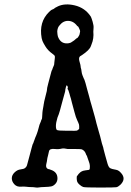

<svg xmlns="http://www.w3.org/2000/svg" viewBox="-20 -819 587 862"><path d="M157 -258 164 -275Q164 -275 164.5 -277Q165 -279 165.5 -280.5Q166 -282 167.5 -283.5Q169 -285 169.5 -297.5Q170 -310 170.5 -314Q171 -318 171.5 -322.5Q172 -327 173 -331.5Q174 -336 174 -337Q174 -338 174.5 -340Q175 -342 175.5 -345.5Q176 -349 176 -349.5Q176 -350 177 -354.5Q178 -359 178.5 -363.5Q179 -368 185.5 -392Q192 -416 191 -417.5Q190 -419 196.5 -444Q203 -469 205.5 -478Q208 -487 210 -495Q212 -503 213 -503.5Q214 -504 215.5 -509.5Q217 -515 217.5 -515Q218 -515 219 -518.5Q220 -522 221.5 -524.5Q223 -527 223 -528.5Q223 -530 223.5 -533.5Q224 -537 224 -539L226 -556V-557Q227 -563 226 -567Q225 -571 215 -578Q195 -592 183 -612Q181 -616 175.5 -625Q170 -634 167 -648Q154 -720 200 -765Q210 -775 214 -776Q218 -777 222.5 -780Q227 -783 227.5 -784Q228 -785 241 -791Q272 -805 315 -795Q362 -784 388 -744Q391 -738 396 -721Q401 -704 400 -693.5Q399 -683 399 -677Q402 -646 391 -620Q389 -616 388 -612Q382 -594 347 -571Q340 -567 339 -566Q332 -559 337 -542.5Q342 -526 342 -521Q342 -516 343.5 -512.5Q345 -509 346 -499Q347 -489 350.5 -480.5Q354 -472 356 -467Q358 -462 359 -461Q360 -460 364 -445.5Q368 -431 370.5 -421Q373 -411 375.5 -403Q378 -395 380.5 -385Q383 -375 386.5 -362Q390 -349 390.5 -348.5Q391 -348 397 -325.5Q403 -303 406 -293.5Q409 -284 410.5 -276Q412 -268 413 -265.5Q414 -263 415 -258.5Q416 -254 417.5 -249.5Q419 -245 424 -226.5Q429 -208 429.5 -207.5Q430 -207 434 -189.5Q438 -172 440.5 -166Q443 -160 443.5 -156.5Q444 -153 445 -149Q446 -145 452 -122.5Q458 -100 463 -83.5Q468 -67 475.5 -63.5Q483 -60 492.5 -58.5Q502 -57 508.5 -54.5Q515 -52 523 -43Q548 -16 520 11Q510 20 502.5 21.5Q495 23 428 23Q361 23 353.5 20.5Q346 18 336.5 9.5Q327 1 325.5 -7.5Q324 -16 324.5 -23Q325 -30 326.5 -30Q328 -30 330.5 -34.5Q333 -39 334 -39L341 -46Q341 -45 344 -48Q352 -53 362.5 -54Q373 -55 373 -55.5Q373 -56 376.5 -56Q380 -56 380 -57Q380 -58 381.5 -58Q383 -58 383 -63Q385 -78 379.5 -92Q374 -106 372 -113.5Q370 -121 369 -121Q368 -121 365 -129.5Q362 -138 356 -143Q350 -148 345 -149Q340 -150 313.5 -150Q287 -150 284 -150Q266 -154 258 -152Q242 -148 227 -150Q203 -153 200 -140Q200 -137 196 -122.5Q192 -108 191.5 -101.5Q191 -95 188 -83Q183 -61 202 -59Q206 -58 207 -57Q208 -56 210 -56Q238 -46 238 -18Q238 -4 229 6Q220 16 209.5 18Q199 20 180.5 20.5Q162 21 154.5 22.5Q147 24 139 22.5Q131 21 120.5 21Q110 21 98.5 19.5Q87 18 76 19Q56 21 44.5 8.5Q33 -4 33 -18.5Q33 -33 45.5 -45Q58 -57 72.5 -58.5Q87 -60 93 -65Q99 -70 101 -76.5Q103 -83 110.5 -111.5Q118 -140 122 -155Q127 -174 128 -174Q129 -174 130.5 -179.5Q132 -185 132.5 -185.5Q133 -186 134 -189Q135 -192 137 -197.5Q139 -203 139.5 -204Q140 -205 142 -209.5Q144 -214 146 -220Q148 -226 149.5 -230.5Q151 -235 153 -243Q155 -251 156 -254Q157 -257 157 -258ZM327 -702Q308 -728 279 -725Q265 -723 254 -712.5Q243 -702 240 -693Q237 -684 237 -677.5Q237 -671 238 -665.5Q239 -660 239.5 -657Q240 -654 244 -646Q258 -620 289 -625Q298 -627 300 -629Q302 -631 307.5 -634Q313 -637 318 -642Q323 -647 326 -648Q329 -649 332 -654.5Q335 -660 335.5 -660.5Q336 -661 337 -664Q338 -667 338 -669Q341 -678 338.5 -684Q336 -690 334 -694.5Q332 -699 330 -701H328ZM283 -420Q286 -426 283.5 -431Q281 -436 279.5 -436Q278 -436 275.5 -426.5Q273 -417 273 -413Q273 -409 270 -399.5Q267 -390 263.5 -376Q260 -362 258 -356Q247 -314 244 -306.5Q241 -299 238 -291Q231 -268 231 -253.5Q231 -239 235.5 -235.5Q240 -232 279 -232Q326 -231 327.5 -233.5Q329 -236 332.5 -237.5Q336 -239 335.5 -243Q335 -247 335.5 -253Q336 -259 331 -269.5Q326 -280 326 -280.5Q326 -281 324.5 -284.5Q323 -288 323 -288Q322 -288 314.5 -315Q307 -342 303 -357.5Q299 -373 298 -377.5Q297 -382 296 -383.5Q295 -385 291.5 -399.5Q288 -414 283 -420Z"/></svg>

Font: TT2020 Style E
Style: Regular
Weight: 400
Version: Version 00.2